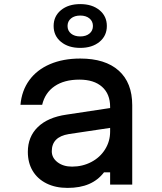

<svg xmlns="http://www.w3.org/2000/svg" viewBox="-20 -902 790 938"><path d="M530 -279 316 -247Q274 -240 253.5 -219Q233 -198 233 -163Q233 -131 261 -109.5Q289 -88 332 -88Q383 -88 426 -110.5Q469 -133 493.5 -172.5Q518 -212 518 -259V-380Q518 -443 478.5 -478Q439 -513 368 -513Q294 -513 247 -481Q200 -449 186 -390H80Q86 -459 123 -510Q160 -561 224 -588.5Q288 -616 372 -616Q494 -616 560 -557Q626 -498 626 -388V0H518V-60H488Q459 -22 415 -3Q371 16 310 16Q251 16 207 -6Q163 -28 139.5 -67.5Q116 -107 116 -160Q116 -234 165 -281.5Q214 -329 305 -342L530 -376ZM242 -775Q242 -823 278 -852.5Q314 -882 372 -882Q430 -882 466 -852.5Q502 -823 502 -775Q502 -727 466 -697.5Q430 -668 372 -668Q314 -668 278 -697.5Q242 -727 242 -775ZM434 -775Q434 -798 417 -812Q400 -826 372 -826Q344 -826 327 -812Q310 -798 310 -775Q310 -752 327 -738Q344 -724 372 -724Q400 -724 417 -738Q434 -752 434 -775Z"/></svg>

Font: Martian Mono Custom sWd Rg
Style: Regular
Weight: 400
Width: 6
Monospace: yes
Designer: Alex Havermale
Foundry: Evil Martians
Version: Version 1.000